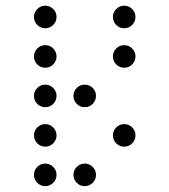

<svg xmlns="http://www.w3.org/2000/svg" viewBox="-20 -674 587 665"><path d="M175.8 -615.2Q175.8 -599.1 164.3 -587.6Q152.8 -576.2 136.7 -576.2Q120.6 -576.2 109.1 -587.6Q97.7 -599.1 97.7 -615.2Q97.7 -631.3 109.1 -642.8Q120.6 -654.3 136.7 -654.3Q152.8 -654.3 164.3 -642.8Q175.8 -631.3 175.8 -615.2ZM175.8 -478.5Q175.8 -462.4 164.3 -450.9Q152.8 -439.5 136.7 -439.5Q120.6 -439.5 109.1 -450.9Q97.7 -462.4 97.7 -478.5Q97.7 -494.6 109.1 -506.1Q120.6 -517.6 136.7 -517.6Q152.8 -517.6 164.3 -506.1Q175.8 -494.6 175.8 -478.5ZM175.8 -341.8Q175.8 -325.7 164.3 -314.2Q152.8 -302.7 136.7 -302.7Q120.6 -302.7 109.1 -314.2Q97.7 -325.7 97.7 -341.8Q97.7 -357.9 109.1 -369.4Q120.6 -380.9 136.7 -380.9Q152.8 -380.9 164.3 -369.4Q175.8 -357.9 175.8 -341.8ZM312.5 -341.8Q312.5 -325.7 301 -314.2Q289.6 -302.7 273.4 -302.7Q257.3 -302.7 245.8 -314.2Q234.4 -325.7 234.4 -341.8Q234.4 -357.9 245.8 -369.4Q257.3 -380.9 273.4 -380.9Q289.6 -380.9 301 -369.4Q312.5 -357.9 312.5 -341.8ZM175.8 -205.1Q175.8 -189 164.3 -177.5Q152.8 -166 136.7 -166Q120.6 -166 109.1 -177.5Q97.7 -189 97.7 -205.1Q97.7 -221.2 109.1 -232.7Q120.6 -244.1 136.7 -244.1Q152.8 -244.1 164.3 -232.7Q175.8 -221.2 175.8 -205.1ZM449.2 -205.1Q449.2 -189 437.7 -177.5Q426.3 -166 410.2 -166Q394 -166 382.6 -177.5Q371.1 -189 371.1 -205.1Q371.1 -221.2 382.6 -232.7Q394 -244.1 410.2 -244.1Q426.3 -244.1 437.7 -232.7Q449.2 -221.2 449.2 -205.1ZM175.8 -68.4Q175.8 -52.2 164.3 -40.8Q152.8 -29.3 136.7 -29.3Q120.6 -29.3 109.1 -40.8Q97.7 -52.2 97.7 -68.4Q97.7 -84.5 109.1 -95.9Q120.6 -107.4 136.7 -107.4Q152.8 -107.4 164.3 -95.9Q175.8 -84.5 175.8 -68.4ZM312.5 -68.4Q312.5 -52.2 301 -40.8Q289.6 -29.3 273.4 -29.3Q257.3 -29.3 245.8 -40.8Q234.4 -52.2 234.4 -68.4Q234.4 -84.5 245.8 -95.9Q257.3 -107.4 273.4 -107.4Q289.6 -107.4 301 -95.9Q312.5 -84.5 312.5 -68.4ZM449.2 -615.2Q449.2 -599.1 437.7 -587.6Q426.3 -576.2 410.2 -576.2Q394 -576.2 382.6 -587.6Q371.1 -599.1 371.1 -615.2Q371.1 -631.3 382.6 -642.8Q394 -654.3 410.2 -654.3Q426.3 -654.3 437.7 -642.8Q449.2 -631.3 449.2 -615.2ZM449.2 -478.5Q449.2 -462.4 437.7 -450.9Q426.3 -439.5 410.2 -439.5Q394 -439.5 382.6 -450.9Q371.1 -462.4 371.1 -478.5Q371.1 -494.6 382.6 -506.1Q394 -517.6 410.2 -517.6Q426.3 -517.6 437.7 -506.1Q449.2 -494.6 449.2 -478.5Z"/></svg>

Font: DatDot Light
Style: Regular
Weight: 300
Designer: GGBot
Version: 1.00